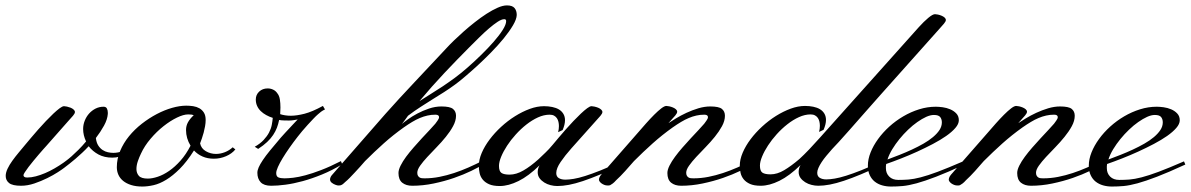

<svg xmlns="http://www.w3.org/2000/svg" viewBox="-20 -684 4385 707"><path d="M393.6 -103.5Q364.3 -103.5 342.5 -115.2Q320.8 -127 306.6 -145.5Q294.9 -132.8 282.5 -121.3Q270 -109.9 258.3 -99.6Q246.6 -89.4 235.8 -81.1Q225.1 -72.8 216.8 -66.4Q210 -61 193.1 -50Q176.3 -39.1 154.1 -28.1Q131.8 -17.1 106.7 -8.5Q81.5 0 57.6 0Q25.9 0 13.4 -10Q1 -20 1 -36.1Q1 -48.3 7.8 -62.7Q14.6 -77.1 25.4 -92Q36.1 -106.9 48.8 -122.1Q61.5 -137.2 73.2 -151.4Q82 -162.1 94.5 -176.8Q106.9 -191.4 120.8 -207.3Q134.8 -223.1 149.2 -238.3Q163.6 -253.4 176.5 -265.6Q189.5 -277.8 199.7 -285.4Q210 -293 215.8 -293Q219.7 -293 226.6 -291.5Q233.4 -290 240 -287.4Q246.6 -284.7 251.2 -280.5Q255.9 -276.4 255.9 -271.5Q255.9 -266.1 248.8 -257.8Q241.7 -249.5 231.4 -238.3L150.4 -146.5Q147 -142.6 139.4 -134.3Q131.8 -126 122.6 -115Q113.3 -104 103.3 -92Q93.3 -80.1 85.2 -69.3Q77.1 -58.6 71.8 -50.3Q66.4 -42 66.4 -39.1Q66.4 -35.2 69.6 -32.7Q72.8 -30.3 80.1 -30.3Q95.2 -30.3 111.8 -34.7Q128.4 -39.1 145.8 -46.4Q163.1 -53.7 180.4 -63.7Q197.8 -73.7 213.9 -85Q216.3 -86.9 224.4 -92.8Q232.4 -98.6 243.7 -108.6Q254.9 -118.7 268.8 -132.3Q282.7 -146 296.9 -163.1Q286.1 -186 286.1 -209Q286.1 -224.6 292 -239.5Q297.9 -254.4 308.1 -265.9Q318.4 -277.3 332 -284.2Q345.7 -291 361.3 -291Q370.1 -291 373.5 -284.7Q377 -278.3 377 -269.5V-264.6Q375.5 -244.1 363 -221.4Q350.6 -198.7 333 -175.8Q335 -158.7 341.8 -148.2Q348.6 -137.7 357.9 -131.6Q367.2 -125.5 377.7 -123.3Q388.2 -121.1 397.5 -121.1Q414.6 -121.1 431.4 -127.7Q448.2 -134.3 460 -145.5L469.7 -137.7Q465.8 -132.3 458.7 -126.5Q451.7 -120.6 441.7 -115.5Q431.6 -110.4 419.4 -106.9Q407.2 -103.5 393.6 -103.5Z M767.6 -99.6Q744.1 -99.6 725.8 -107.7Q707.5 -115.7 694.3 -129.9Q668 -88.4 642.1 -62.5Q616.2 -36.6 592 -22Q567.9 -7.3 545.7 -2.2Q523.4 2.9 503.9 2.9Q480.5 2.9 462.9 -2.7Q445.3 -8.3 433.6 -17.8Q421.9 -27.3 416 -40.3Q410.2 -53.2 410.2 -68.4Q410.2 -99.1 422.4 -128.2Q434.6 -157.2 455.1 -182.4Q475.6 -207.5 502.2 -228.3Q528.8 -249 557.1 -263.9Q585.4 -278.8 613.8 -286.9Q642.1 -294.9 666 -294.9Q678.7 -294.9 691.4 -293Q704.1 -291 714.4 -285.2Q724.6 -279.3 731 -269Q737.3 -258.8 737.3 -242.2Q737.3 -231 735.1 -219Q732.9 -207 730 -195.8Q727.1 -184.6 723.4 -174.3Q719.7 -164.1 716.8 -156.2Q720.7 -137.2 738 -127.2Q755.4 -117.2 775.4 -117.2Q791.5 -117.2 807.9 -123.5Q824.2 -129.9 836.9 -141.6L846.7 -133.8Q834 -118.2 812.5 -108.9Q791 -99.6 767.6 -99.6ZM524.4 -26.4Q540.5 -26.4 561 -33.2Q581.5 -40 602.8 -54.7Q624 -69.3 644.5 -92.3Q665 -115.2 681.6 -147.5Q665 -174.8 665 -205.1Q665 -220.7 672.1 -233.6Q679.2 -246.6 693.4 -259.8Q690.4 -261.2 685.8 -262Q681.2 -262.7 672.9 -262.7Q655.8 -262.7 631.6 -251Q607.4 -239.3 582.3 -219.5Q557.1 -199.7 534.7 -173.3Q512.2 -147 499 -118.2Q493.2 -106.4 487.8 -91.1Q482.4 -75.7 482.4 -61.5Q482.4 -46.9 491.2 -36.6Q500 -26.4 524.4 -26.4Z M965.8 -358.4Q976.1 -358.4 985.6 -354Q995.1 -349.6 1001 -340.8Q1008.3 -332 1010.5 -318.1Q1012.7 -304.2 1012.7 -288.1L1011.7 -263.7Q1018.6 -261.2 1029.1 -259.5Q1039.6 -257.8 1050.8 -257.8Q1072.3 -257.8 1101.1 -265.1Q1129.9 -272.5 1168.9 -293.9Q1169.9 -293 1170.9 -291Q1171.9 -289.1 1173.3 -286.6Q1174.8 -284.2 1176.8 -281.2Q1168 -276.9 1162.1 -272.5Q1156.2 -268.1 1150.4 -262.7Q1144 -257.3 1134 -246.8Q1124 -236.3 1113.3 -224.6Q1102.5 -212.9 1092.5 -200.9Q1082.5 -189 1076.2 -180.7Q1060.5 -160.6 1046.1 -140.1Q1031.7 -119.6 1020.8 -101.6Q1009.8 -83.5 1003.4 -69.1Q997.1 -54.7 997.1 -46.9Q997.1 -34.2 1005.1 -30.8Q1013.2 -27.3 1027.3 -27.3Q1040.5 -27.3 1059.8 -29.5Q1079.1 -31.7 1104.7 -38.6Q1130.4 -45.4 1162.8 -57.9Q1195.3 -70.3 1235.4 -90.8L1240.2 -79.1Q1202.6 -56.6 1165.8 -41.5Q1128.9 -26.4 1095 -17.1Q1061 -7.8 1031.2 -3.9Q1001.5 0 978.5 0Q952.1 0 939.9 -12.9Q927.7 -25.9 927.7 -47.9Q927.7 -56.6 932.6 -67.9Q937.5 -79.1 947.8 -94.5Q958 -109.9 974.4 -129.9Q990.7 -149.9 1013.7 -176.8Q1015.1 -178.2 1020 -183.8Q1024.9 -189.5 1031.5 -196.5Q1038.1 -203.6 1045.7 -211.7Q1053.2 -219.7 1059.6 -226.6Q1065.9 -233.4 1070.6 -238.3Q1075.2 -243.2 1076.2 -244.1Q1069.3 -242.7 1061 -241.5Q1052.7 -240.2 1043.9 -240.2Q1035.6 -240.2 1025.9 -240.5Q1016.1 -240.7 1007.8 -242.2Q1004.9 -227.5 999.8 -213.9Q994.6 -200.2 985.8 -187Q977.1 -173.8 963.6 -161.1Q950.2 -148.4 930.7 -135.7L918 -143.6Q938 -154.8 950.7 -168.5Q963.4 -182.1 970.7 -196Q978 -210 980.7 -223.9Q983.4 -237.8 984.4 -250Q971.7 -253.9 960.2 -260.3Q948.7 -266.6 940.2 -274.9Q931.6 -283.2 926.8 -293.9Q921.9 -304.7 921.9 -317.4Q921.9 -335 934.3 -346.7Q946.8 -358.4 965.8 -358.4Z M1466.8 -214.8Q1427.7 -187 1392.8 -155.8Q1357.9 -124.5 1324.2 -90.8Q1315.9 -81.1 1306.2 -70.3Q1296.4 -59.6 1286.9 -49.3Q1277.3 -39.1 1268.1 -29.5Q1258.8 -20 1251 -13.7Q1245.1 -7.8 1240.2 -4.4Q1235.4 -1 1228.5 -1Q1226.1 -1 1223.4 -1.2Q1220.7 -1.5 1216.8 -2.9Q1208 -5.9 1201.7 -11Q1195.3 -16.1 1195.3 -23.4Q1195.3 -26.4 1196.8 -30.3Q1198.2 -34.2 1201.2 -38.1L1398.4 -263.7Q1422.4 -291 1450 -320.8Q1477.5 -350.6 1506.8 -381.8Q1536.1 -413.1 1566.2 -445.1Q1596.2 -477.1 1626 -508.8Q1635.7 -519.5 1651.9 -535.2Q1668 -550.8 1687.5 -568.1Q1707 -585.4 1728.8 -602.5Q1750.5 -619.6 1771.7 -633.3Q1793 -647 1812.3 -655.5Q1831.5 -664.1 1846.7 -664.1Q1866.7 -664.1 1874.8 -654.3Q1882.8 -644.5 1882.8 -628.9Q1882.3 -613.3 1868.9 -590.6Q1855.5 -567.9 1834.5 -542.2Q1813.5 -516.6 1787.6 -490.2Q1761.7 -463.9 1736.6 -440.9Q1711.4 -418 1689.9 -399.9Q1668.5 -381.8 1656.2 -373Q1635.7 -357.9 1615 -344.7Q1594.2 -331.5 1573 -318.4Q1551.8 -305.2 1529.1 -290.5Q1506.3 -275.9 1482.4 -257.8Q1476.6 -249.5 1471.2 -242.2Q1465.8 -234.9 1460 -227.5Q1467.3 -233.9 1482.2 -244.6Q1497.1 -255.4 1516.8 -265.9Q1536.6 -276.4 1559.6 -284.2Q1582.5 -292 1605.5 -292Q1636.7 -292 1647.9 -283Q1659.2 -273.9 1659.2 -257.8Q1659.2 -239.3 1648.4 -219.5Q1637.7 -199.7 1621.8 -180.2Q1606 -160.6 1587.6 -141.8Q1569.3 -123 1553.5 -106Q1537.6 -88.9 1527.1 -74Q1516.6 -59.1 1516.6 -47.9Q1516.6 -41 1519 -36.9Q1521.5 -32.7 1525.1 -30.5Q1528.8 -28.3 1533.4 -27.8Q1538.1 -27.3 1543 -27.3Q1570.8 -27.3 1598.1 -32.7Q1625.5 -38.1 1652.1 -46.9Q1678.7 -55.7 1704.6 -67.1Q1730.5 -78.6 1754.9 -90.8L1759.8 -79.1Q1743.7 -68.4 1715.3 -54.7Q1687 -41 1651.9 -28.8Q1616.7 -16.6 1576.9 -8.3Q1537.1 0 1498 0Q1475.1 0 1461.2 -11.2Q1447.3 -22.5 1447.3 -46.9Q1447.3 -58.6 1455.1 -74.2Q1462.9 -89.8 1475.3 -106.7Q1487.8 -123.5 1503.2 -141.1Q1518.6 -158.7 1533.4 -174.8Q1548.3 -190.9 1561.5 -204.8Q1574.7 -218.8 1583 -228.5Q1585.9 -232.9 1591.3 -240Q1596.7 -247.1 1596.7 -252.9Q1596.7 -256.8 1593.5 -259.3Q1590.3 -261.7 1583 -261.7Q1567.9 -261.7 1554 -258.5Q1540 -255.4 1526.1 -249.5Q1512.2 -243.7 1497.6 -234.9Q1482.9 -226.1 1466.8 -214.8ZM1709 -510.7Q1663.1 -464.8 1616 -414.8Q1568.8 -364.7 1524.4 -311.5Q1545.4 -325.2 1566.9 -338.4Q1588.4 -351.6 1610.4 -366.2Q1632.3 -380.9 1655.5 -397.9Q1678.7 -415 1704.1 -437.5Q1728 -458.5 1752.9 -482.9Q1777.8 -507.3 1798.1 -530.5Q1818.4 -553.7 1831.1 -573.7Q1843.8 -593.8 1843.8 -606.4Q1843.8 -613.3 1836.9 -613.3Q1827.1 -613.3 1812.5 -603.8Q1797.9 -594.2 1780.5 -579.3Q1763.2 -564.5 1744.6 -546.1Q1726.1 -527.8 1709 -510.7Z M2084 -137.7Q2060.5 -111.3 2044.4 -87.6Q2028.3 -64 2028.3 -46.9Q2028.3 -33.7 2037.8 -28.1Q2047.4 -22.5 2061.5 -22.5Q2074.7 -22.5 2092.5 -25.4Q2110.4 -28.3 2134.5 -35.9Q2158.7 -43.5 2190.7 -56.2Q2222.7 -68.8 2264.6 -88.9L2269.5 -77.1Q2225.6 -56.2 2190.4 -41.5Q2155.3 -26.9 2126.7 -17.3Q2098.1 -7.8 2075 -3.4Q2051.8 1 2032.2 1Q2020 1 2007.3 -2.2Q1994.6 -5.4 1984.1 -12Q1973.6 -18.6 1966.8 -27.8Q1960 -37.1 1960 -49.8Q1960 -55.7 1961.4 -62Q1962.9 -68.4 1966.8 -75.2Q1926.3 -35.6 1889.2 -17.3Q1852.1 1 1820.3 1Q1795.9 1 1781 -5.6Q1766.1 -12.2 1757.6 -22.7Q1749 -33.2 1746.1 -46.4Q1743.2 -59.6 1743.2 -73.2Q1743.2 -96.2 1753.9 -121.1Q1764.6 -146 1783 -170.4Q1801.3 -194.8 1825.4 -217Q1849.6 -239.3 1876.5 -256.1Q1903.3 -272.9 1930.7 -283Q1958 -293 1983.4 -293Q1999.5 -293 2013.7 -290Q2027.8 -287.1 2038.1 -281Q2048.3 -274.9 2054.4 -264.9Q2060.5 -254.9 2060.5 -241.2Q2060.5 -225.6 2051.8 -205.1L2035.2 -197.3Q2038.1 -209 2038.1 -219.7Q2038.1 -227.5 2036.4 -235.1Q2034.7 -242.7 2030.8 -248.5Q2026.9 -254.4 2020.3 -258.1Q2013.7 -261.7 2003.9 -261.7Q1982.9 -261.7 1960.9 -251.7Q1939 -241.7 1918.2 -225.3Q1897.5 -209 1879.2 -188.7Q1860.8 -168.5 1847.2 -147.5Q1833.5 -126.5 1825.4 -106.9Q1817.4 -87.4 1817.4 -73.2Q1817.4 -53.2 1826.7 -47.1Q1835.9 -41 1856.4 -41Q1880.9 -41 1907.2 -56.2Q1933.6 -71.3 1962.9 -97.7Q1976.1 -110.4 1988.5 -122.1Q2001 -133.8 2015.6 -151.4Q2024.4 -162.1 2036.9 -176.8Q2049.3 -191.4 2063.2 -207.3Q2077.1 -223.1 2091.6 -238.3Q2106 -253.4 2118.9 -265.6Q2131.8 -277.8 2142.1 -285.4Q2152.3 -293 2158.2 -293Q2162.1 -293 2168.9 -291.5Q2175.8 -290 2182.4 -287.4Q2189 -284.7 2193.6 -280.5Q2198.2 -276.4 2198.2 -271.5Q2198.2 -266.1 2191.2 -257.8Q2184.1 -249.5 2173.8 -238.3Z M2226.6 -2Q2224.1 -1 2221.7 -1Q2219.2 -1 2216.8 -1Q2210.9 -1 2205.3 -3.2Q2199.7 -5.4 2195.3 -8.5Q2190.9 -11.7 2188.2 -15.4Q2185.5 -19 2185.5 -22.5Q2185.5 -28.3 2189.2 -34.4Q2192.9 -40.5 2198.2 -45.9L2328.1 -194.3Q2342.8 -211.4 2358.6 -229.2Q2374.5 -247.1 2388.9 -261.5Q2403.3 -275.9 2415 -284.9Q2426.8 -293.9 2433.6 -293.9Q2437.5 -293.9 2444.3 -292.5Q2451.2 -291 2457.8 -288.3Q2464.4 -285.6 2469 -281.5Q2473.6 -277.3 2473.6 -272.5Q2473.6 -267.1 2466.6 -258.8Q2459.5 -250.5 2449.2 -239.3L2441.4 -230.5Q2452.1 -237.8 2469.5 -248.3Q2486.8 -258.8 2507.8 -268.6Q2528.8 -278.3 2551.5 -285.2Q2574.2 -292 2595.7 -292Q2627 -292 2638.2 -283Q2649.4 -273.9 2649.4 -257.8Q2649.4 -239.3 2638.7 -219.5Q2627.9 -199.7 2612.1 -180.2Q2596.2 -160.6 2577.9 -141.8Q2559.6 -123 2543.7 -106Q2527.8 -88.9 2517.3 -74Q2506.8 -59.1 2506.8 -47.9Q2506.8 -41 2509.3 -36.9Q2511.7 -32.7 2515.4 -30.5Q2519 -28.3 2523.7 -27.8Q2528.3 -27.3 2533.2 -27.3Q2561 -27.3 2588.4 -32.7Q2615.7 -38.1 2642.3 -46.9Q2668.9 -55.7 2694.8 -67.1Q2720.7 -78.6 2745.1 -90.8L2750 -79.1Q2733.9 -68.4 2705.6 -54.7Q2677.2 -41 2642.1 -28.8Q2606.9 -16.6 2567.1 -8.3Q2527.3 0 2488.3 0Q2465.3 0 2451.4 -11.2Q2437.5 -22.5 2437.5 -46.9Q2437.5 -58.6 2445.3 -74.2Q2453.1 -89.8 2465.6 -106.7Q2478 -123.5 2493.4 -141.1Q2508.8 -158.7 2523.7 -174.8Q2538.6 -190.9 2551.8 -204.8Q2564.9 -218.8 2573.2 -228.5Q2576.2 -232.9 2581.5 -240Q2586.9 -247.1 2586.9 -252.9Q2586.9 -256.8 2583.7 -259.3Q2580.6 -261.7 2573.2 -261.7Q2558.1 -261.7 2544.2 -258.5Q2530.3 -255.4 2516.4 -249.5Q2502.4 -243.7 2487.8 -234.9Q2473.1 -226.1 2457 -214.8Q2418 -187 2383.1 -155.8Q2348.1 -124.5 2314.5 -90.8Q2299.8 -73.7 2282.2 -54.2Q2264.6 -34.7 2249 -20.5Q2241.7 -12.2 2236.3 -8.3Q2231 -4.4 2226.6 -2Z M3220.7 -333Q3189.9 -298.3 3161.4 -265.9Q3132.8 -233.4 3109.4 -206.8Q3085.9 -180.2 3068.8 -161.4Q3051.8 -142.6 3043.9 -134.8Q3032.7 -122.1 3022.7 -110.1Q3012.7 -98.1 3005.4 -86.9Q2998 -75.7 2993.7 -65.7Q2989.3 -55.7 2989.3 -47.9Q2989.3 -34.7 2998.8 -29.1Q3008.3 -23.4 3022.5 -23.4Q3035.6 -23.4 3053.5 -26.4Q3071.3 -29.3 3095.5 -36.9Q3119.6 -44.4 3151.6 -57.1Q3183.6 -69.8 3225.6 -89.8L3230.5 -78.1Q3186.5 -57.1 3151.4 -42.5Q3116.2 -27.8 3087.6 -18.3Q3059.1 -8.8 3035.9 -4.4Q3012.7 0 2993.2 0Q2981 0 2968.3 -3.2Q2955.6 -6.3 2945.1 -12.9Q2934.6 -19.5 2927.7 -28.8Q2920.9 -38.1 2920.9 -50.8Q2920.9 -56.6 2922.4 -63Q2923.8 -69.3 2927.7 -76.2Q2887.2 -36.6 2850.1 -18.3Q2813 0 2781.2 0Q2756.8 0 2741.9 -6.6Q2727.1 -13.2 2718.5 -23.7Q2710 -34.2 2707 -47.4Q2704.1 -60.5 2704.1 -74.2Q2704.1 -96.7 2714.8 -121.8Q2725.6 -147 2743.9 -171.4Q2762.2 -195.8 2786.4 -218Q2810.5 -240.2 2837.4 -257.1Q2864.3 -273.9 2891.6 -283.9Q2918.9 -293.9 2944.3 -293.9Q2960.4 -293.9 2974.6 -291Q2988.8 -288.1 2999 -282Q3009.3 -275.9 3015.4 -265.9Q3021.5 -255.9 3021.5 -242.2Q3021.5 -226.6 3012.7 -206.1L2996.1 -198.2Q2999 -210 2999 -220.7Q2999 -228.5 2997.3 -236.1Q2995.6 -243.7 2991.7 -249.5Q2987.8 -255.4 2981.2 -259Q2974.6 -262.7 2964.8 -262.7Q2943.8 -262.7 2921.9 -252.7Q2899.9 -242.7 2879.2 -226.3Q2858.4 -210 2840.1 -189.7Q2821.8 -169.4 2808.1 -148.4Q2794.4 -127.4 2786.4 -107.9Q2778.3 -88.4 2778.3 -74.2Q2778.3 -54.2 2787.6 -48.1Q2796.9 -42 2817.4 -42Q2841.8 -42 2867.7 -57.4Q2893.6 -72.8 2923.8 -98.6Q2939.9 -113.3 2960 -134.3Q2980 -155.3 2999 -176.8L3363.3 -584Q3381.8 -604.5 3398.2 -618.2Q3414.6 -631.8 3422.9 -631.8Q3426.8 -631.8 3433.6 -630.4Q3440.4 -628.9 3447 -626.2Q3453.6 -623.5 3458.3 -619.4Q3462.9 -615.2 3462.9 -610.4Q3462.9 -605 3455.8 -596.7Q3448.7 -588.4 3438.5 -577.1Z M3531.2 -78.1Q3468.8 -49.3 3426.8 -33.2Q3384.8 -17.1 3355.2 -9Q3325.7 -1 3304.2 1Q3282.7 2.9 3260.7 2.9Q3243.7 2.9 3228.3 -1.5Q3212.9 -5.9 3201.2 -15.1Q3189.5 -24.4 3182.6 -39.1Q3175.8 -53.7 3175.8 -74.2Q3175.8 -97.7 3185.8 -122.8Q3195.8 -147.9 3213.4 -172.1Q3231 -196.3 3254.6 -217.8Q3278.3 -239.3 3306.2 -255.6Q3334 -272 3364.5 -281.5Q3395 -291 3425.8 -291Q3436.5 -291 3451.2 -289.1Q3465.8 -287.1 3479 -281.5Q3492.2 -275.9 3501.5 -266.1Q3510.7 -256.3 3510.7 -241.2Q3510.7 -227.5 3498 -212.9Q3485.4 -198.2 3464.1 -183.3Q3442.9 -168.5 3415 -153.8Q3387.2 -139.2 3357.7 -125.7Q3328.1 -112.3 3298.3 -100.6Q3268.6 -88.9 3243.2 -80.1Q3242.2 -76.2 3242.2 -72.3Q3242.2 -68.4 3242.2 -64.5Q3242.2 -45.9 3254.4 -33.7Q3266.6 -21.5 3288.1 -21.5Q3307.1 -21.5 3325.7 -22.9Q3344.2 -24.4 3370.1 -31Q3396 -37.6 3433.1 -51.5Q3470.2 -65.4 3526.4 -89.8ZM3418.9 -260.7Q3406.2 -260.7 3390.6 -253.7Q3375 -246.6 3357.9 -234.6Q3340.8 -222.7 3324 -206.5Q3307.1 -190.4 3292.2 -172.1Q3277.3 -153.8 3265.6 -134.5Q3253.9 -115.2 3248 -96.7Q3269.5 -104.5 3292.7 -113.8Q3315.9 -123 3338.1 -133.3Q3360.4 -143.6 3380.4 -155Q3400.4 -166.5 3415.5 -179.2Q3430.7 -191.9 3439.5 -205.3Q3448.2 -218.8 3448.2 -233.4Q3448.2 -245.1 3442.1 -252.9Q3436 -260.7 3418.9 -260.7Z M3514.6 -2Q3512.2 -1 3509.8 -1Q3507.3 -1 3504.9 -1Q3499 -1 3493.4 -3.2Q3487.8 -5.4 3483.4 -8.5Q3479 -11.7 3476.3 -15.4Q3473.6 -19 3473.6 -22.5Q3473.6 -28.3 3477.3 -34.4Q3481 -40.5 3486.3 -45.9L3616.2 -194.3Q3630.9 -211.4 3646.7 -229.2Q3662.6 -247.1 3677 -261.5Q3691.4 -275.9 3703.1 -284.9Q3714.8 -293.9 3721.7 -293.9Q3725.6 -293.9 3732.4 -292.5Q3739.3 -291 3745.8 -288.3Q3752.4 -285.6 3757.1 -281.5Q3761.7 -277.3 3761.7 -272.5Q3761.7 -267.1 3754.6 -258.8Q3747.6 -250.5 3737.3 -239.3L3729.5 -230.5Q3740.2 -237.8 3757.6 -248.3Q3774.9 -258.8 3795.9 -268.6Q3816.9 -278.3 3839.6 -285.2Q3862.3 -292 3883.8 -292Q3915 -292 3926.3 -283Q3937.5 -273.9 3937.5 -257.8Q3937.5 -239.3 3926.8 -219.5Q3916 -199.7 3900.1 -180.2Q3884.3 -160.6 3866 -141.8Q3847.7 -123 3831.8 -106Q3815.9 -88.9 3805.4 -74Q3794.9 -59.1 3794.9 -47.9Q3794.9 -41 3797.4 -36.9Q3799.8 -32.7 3803.5 -30.5Q3807.1 -28.3 3811.8 -27.8Q3816.4 -27.3 3821.3 -27.3Q3849.1 -27.3 3876.5 -32.7Q3903.8 -38.1 3930.4 -46.9Q3957 -55.7 3982.9 -67.1Q4008.8 -78.6 4033.2 -90.8L4038.1 -79.1Q4022 -68.4 3993.7 -54.7Q3965.3 -41 3930.2 -28.8Q3895 -16.6 3855.2 -8.3Q3815.4 0 3776.4 0Q3753.4 0 3739.5 -11.2Q3725.6 -22.5 3725.6 -46.9Q3725.6 -58.6 3733.4 -74.2Q3741.2 -89.8 3753.7 -106.7Q3766.1 -123.5 3781.5 -141.1Q3796.9 -158.7 3811.8 -174.8Q3826.7 -190.9 3839.8 -204.8Q3853 -218.8 3861.3 -228.5Q3864.3 -232.9 3869.6 -240Q3875 -247.1 3875 -252.9Q3875 -256.8 3871.8 -259.3Q3868.7 -261.7 3861.3 -261.7Q3846.2 -261.7 3832.3 -258.5Q3818.4 -255.4 3804.4 -249.5Q3790.5 -243.7 3775.9 -234.9Q3761.2 -226.1 3745.1 -214.8Q3706.1 -187 3671.1 -155.8Q3636.2 -124.5 3602.5 -90.8Q3587.9 -73.7 3570.3 -54.2Q3552.7 -34.7 3537.1 -20.5Q3529.8 -12.2 3524.4 -8.3Q3519 -4.4 3514.6 -2Z M4344.7 -78.1Q4282.2 -49.3 4240.2 -33.2Q4198.2 -17.1 4168.7 -9Q4139.2 -1 4117.7 1Q4096.2 2.9 4074.2 2.9Q4057.1 2.9 4041.7 -1.5Q4026.4 -5.9 4014.6 -15.1Q4002.9 -24.4 3996.1 -39.1Q3989.3 -53.7 3989.3 -74.2Q3989.3 -97.7 3999.3 -122.8Q4009.3 -147.9 4026.9 -172.1Q4044.4 -196.3 4068.1 -217.8Q4091.8 -239.3 4119.6 -255.6Q4147.5 -272 4178 -281.5Q4208.5 -291 4239.3 -291Q4250 -291 4264.6 -289.1Q4279.3 -287.1 4292.5 -281.5Q4305.7 -275.9 4314.9 -266.1Q4324.2 -256.3 4324.2 -241.2Q4324.2 -227.5 4311.5 -212.9Q4298.8 -198.2 4277.6 -183.3Q4256.3 -168.5 4228.5 -153.8Q4200.7 -139.2 4171.1 -125.7Q4141.6 -112.3 4111.8 -100.6Q4082 -88.9 4056.6 -80.1Q4055.7 -76.2 4055.7 -72.3Q4055.7 -68.4 4055.7 -64.5Q4055.7 -45.9 4067.9 -33.7Q4080.1 -21.5 4101.6 -21.5Q4120.6 -21.5 4139.2 -22.9Q4157.7 -24.4 4183.6 -31Q4209.5 -37.6 4246.6 -51.5Q4283.7 -65.4 4339.8 -89.8ZM4232.4 -260.7Q4219.7 -260.7 4204.1 -253.7Q4188.5 -246.6 4171.4 -234.6Q4154.3 -222.7 4137.5 -206.5Q4120.6 -190.4 4105.7 -172.1Q4090.8 -153.8 4079.1 -134.5Q4067.4 -115.2 4061.5 -96.7Q4083 -104.5 4106.2 -113.8Q4129.4 -123 4151.6 -133.3Q4173.8 -143.6 4193.8 -155Q4213.9 -166.5 4229 -179.2Q4244.1 -191.9 4252.9 -205.3Q4261.7 -218.8 4261.7 -233.4Q4261.7 -245.1 4255.6 -252.9Q4249.5 -260.7 4232.4 -260.7Z"/></svg>

Font: Meie Script
Style: Regular
Weight: 400
Version: Version 1.001